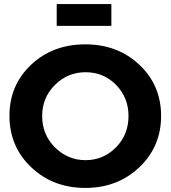

<svg xmlns="http://www.w3.org/2000/svg" viewBox="-20 -925 846 952"><path d="M261.2 -796.9V-904.8H532.2V-796.9ZM189 -349.6Q189 -257.8 252.4 -194.3Q315.9 -130.9 404.3 -130.9Q492.7 -130.9 555.2 -194.3Q617.2 -257.8 617.2 -349.6Q617.2 -441.4 555.2 -504.4Q493.2 -566.9 404.3 -566.9Q315.4 -566.9 252.4 -503.9Q189 -440.9 189 -349.6ZM134.8 -95.7Q26.9 -198.2 26.9 -350.6Q26.9 -502.9 134.3 -604Q241.7 -705.1 402.8 -705.1Q564 -705.1 671.4 -603.5Q778.8 -502 778.8 -350.1Q778.8 -198.2 670.9 -95.7Q563 6.8 402.8 6.8Q242.7 6.8 134.8 -95.7Z"/></svg>

Font: TruenoSBd
Style: Demi
Weight: 600
Designer: Julieta Ulanovsky
Foundry: Julieta Ulanovsky
Version: Version 3.001b